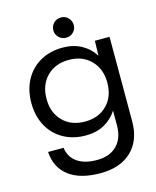

<svg xmlns="http://www.w3.org/2000/svg" viewBox="-133 -769 891 1098"><g transform="rotate(-15 312.5 -219.5)"><path d="M45 -250Q45 -327 77 -386Q109 -445 166.5 -477.5Q224 -510 300 -510Q362 -510 409.5 -484Q457 -458 486 -412L488 -500H575V0Q575 113 508.5 176.5Q442 240 324 240Q205 240 138 189.5Q71 139 65 45H157Q164 101 207.5 131.5Q251 162 324 162Q400 162 442.5 119Q485 76 485 0V-87Q455 -41 408.5 -15.5Q362 10 300 10Q224 10 166.5 -22.5Q109 -55 77 -114Q45 -173 45 -250ZM495 -250Q495 -332 445.5 -382.5Q396 -433 315 -433Q234 -433 184.5 -382.5Q135 -332 135 -250Q135 -168 184.5 -118Q234 -68 315 -68Q396 -68 445.5 -118Q495 -168 495 -250ZM395 -618Q395 -594 377.5 -576.5Q360 -559 335 -559Q310 -559 292 -576.5Q274 -594 274 -618Q274 -644 291.5 -661.5Q309 -679 335 -679Q360 -679 377.5 -661Q395 -643 395 -618Z"/></g></svg>

Font: Goli
Style: Regular
Weight: 400
Designer: jaikishan Patel
Foundry: MagicType
Version: Version 1.000